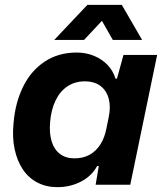

<svg xmlns="http://www.w3.org/2000/svg" viewBox="-20 -763 677 793"><path d="M217 10Q171 10 134.5 -9Q98 -28 74.5 -63Q51 -98 40.5 -146.5Q30 -195 36 -255Q43 -339 75.5 -405Q108 -471 164.5 -508.5Q221 -546 297 -546Q335 -546 368 -532.5Q401 -519 424 -495Q447 -471 457 -438H463L490 -536H629L518 0H375L388 -77H381Q359 -36 314.5 -13Q270 10 217 10ZM287 -109Q324 -109 350.5 -124Q377 -139 394.5 -166.5Q412 -194 419 -230L429 -279Q438 -322 429 -355.5Q420 -389 395 -408Q370 -427 330 -427Q289 -427 258 -406Q227 -385 209 -347Q191 -309 187 -259Q183 -212 193.5 -178.5Q204 -145 228 -127Q252 -109 287 -109ZM204 -598 341 -743H483L567 -598H446L401 -677L327 -598Z"/></svg>

Font: Mona Sans ExtraLight
Style: Bold Italic
Weight: 700
Italic angle: -11.6951°
Version: Version 2.000